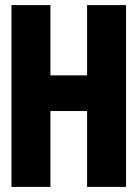

<svg xmlns="http://www.w3.org/2000/svg" viewBox="-20 -734 540 754"><path d="M25 0V-714H178V-438H322V-714H475V0H322V-298H178V0Z"/></svg>

Font: Noto Sans Mono ExtraCondensed Black
Style: Regular
Weight: 900
Width: 2
Designer: Monotype Design Team
Foundry: Monotype Imaging Inc.
Version: Version 2.014